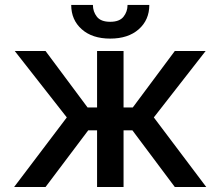

<svg xmlns="http://www.w3.org/2000/svg" viewBox="-20 -750 884 770"><path d="M36.6 0 247.9 -279.1 39.1 -545.5H162.6L331.3 -318.9H369.3V-545.5H475.5V-318.9H512.4L681.1 -545.5H804.7L596.9 -279.1L807.2 0H681.1L511 -227.3H475.5V0H369.3V-227.3H333.8L162.6 0ZM491.5 -730.1H578.8Q578.8 -670.1 536.4 -632.6Q494 -595.2 421.9 -595.2Q350.1 -595.2 307.9 -632.6Q265.6 -670.1 265.6 -730.1H352.6Q352.6 -703.5 368.4 -683.1Q384.2 -662.6 421.9 -662.6Q459.2 -662.6 475.3 -682.9Q491.5 -703.1 491.5 -730.1Z"/></svg>

Font: Inter Zeller Medium
Style: Regular
Weight: 500
Designer: Rasmus Andersson; Joe Bland
Foundry: zeller
Version: Version 3.015;git-dec3a8cb1